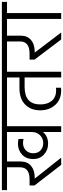

<svg xmlns="http://www.w3.org/2000/svg" viewBox="649 -1343 674 2052"><g transform="rotate(-90 986.0 -317.0)"><path d="M783 -634H-20V-579H224V-440C224 -372 181 -338 95 -338H30V-285L250 0H327L103 -283H115C166.3 -283 207.7 -296 239 -322C270.3 -348 286 -385 286 -433V-579H601V-312C601 -277.3 589.5 -248.7 566.5 -226C543.5 -203.3 516.3 -192 485 -192C451.7 -192 424.8 -201.7 404.5 -221C384.2 -240.3 374 -266.3 374 -299C374 -331 384.5 -357.2 405.5 -377.5C426.5 -397.8 452 -408 482 -408C499.3 -408 514.3 -406 527 -402V-456C511.7 -460 494 -462 474 -462C429.3 -462 391.2 -447.3 359.5 -418C327.8 -388.7 312 -349 312 -299C312 -252.3 328 -214.2 360 -184.5C392 -154.8 430.3 -140 475 -140C529 -140 571 -158.3 601 -195V0H663V-579H783Z M743 -634V-579H1184V-446H1072C994.7 -446 935.5 -425.7 894.5 -385C853.5 -344.3 833 -291 833 -225C833 -159.7 852.3 -105.8 891 -63.5C929.7 -21.2 981.7 0 1047 0C1057 0 1066 -0.7 1074 -2V-56C1067.3 -54.7 1059.3 -54 1050 -54C999.3 -54 961 -69.3 935 -100C909 -130.7 896 -172 896 -224C896 -335.3 958.3 -391 1083 -391H1184V0H1245V-579H1365V-634Z M1375 -285 1590 0H1665L1450 -283H1460C1511.3 -283 1552.7 -296 1584 -322C1615.3 -348 1631 -385 1631 -433V-579H1730V-634H1325V-579H1569V-440C1569 -372 1526 -338 1440 -338H1375Z M1690 -579H1810V0H1872V-579H1992V-634H1690Z"/></g></svg>

Font: Hind Light
Style: Regular
Weight: 300
Designer: Manushi Parikh, Satya Rajpurohit
Foundry: Indian Type Foundry
Version: Version 1.201;PS 1.0;hotconv 1.0.78;makeotf.lib2.5.61930; tt